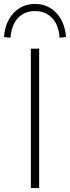

<svg xmlns="http://www.w3.org/2000/svg" viewBox="-60 -951 354 971"><path d="M96 0V-705H138V0ZM-7 -760 -40 -764Q-33 -842 10 -886.5Q53 -931 117 -931Q181 -931 224 -886.5Q267 -842 274 -764L241 -760Q237 -825 203.5 -860Q170 -895 117 -895Q64 -895 31 -860Q-2 -825 -7 -760Z"/></svg>

Font: Nunito Sans 12pt ExtraLight 12pt ExtraLight
Style: Regular
Weight: 250
Version: Version 3.101;gftools[0.9.27]